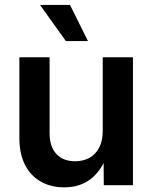

<svg xmlns="http://www.w3.org/2000/svg" viewBox="-20 -766 630 794"><path d="M245.6 8.8Q190.9 8.8 148.9 -14.9Q106.9 -38.6 83.5 -84.2Q60.1 -129.9 60.1 -195.8V-529.3H185.1V-215.3Q185.1 -159.7 213.1 -129.4Q241.2 -99.1 290.5 -99.1Q323.7 -99.1 349.4 -113Q375 -127 389.9 -155Q404.8 -183.1 404.8 -225.1V-529.3H529.8V0H409.2L408.2 -132.8H426.3Q401.9 -63 356.9 -27.1Q312 8.8 245.6 8.8ZM252.4 -596.2 145.5 -745.6H269.5L343.8 -596.2Z"/></svg>

Font: Inter 24pt SemiBold
Style: Regular
Weight: 600
Designer: Rasmus Andersson
Foundry: rsms
Version: Version 4.001;git-66647c0bb